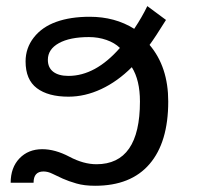

<svg xmlns="http://www.w3.org/2000/svg" viewBox="-20 -593 640 623"><path d="M271 -538.6Q353 -538.6 415.5 -499.5Q440.9 -537.6 458 -573.2L518.6 -528.3Q483.4 -471.7 465.3 -447.3Q525.9 -376 525.9 -263.7Q525.9 -131.3 465.3 -60.8Q404.8 9.8 288.6 9.8Q253.4 9.8 228 2.4Q202.6 -4.9 183.6 -13.4Q164.6 -22 149.9 -29.3Q135.3 -36.6 121.1 -36.6Q88.9 -36.6 88.9 0H14.6Q14.6 -49.3 43.2 -79.1Q71.8 -108.9 117.2 -108.9Q158.7 -108.9 205.1 -84.5Q251 -60.1 293 -60.1Q434.1 -60.1 434.1 -263.7Q434.1 -333 407.7 -375Q361.3 -328.6 308.6 -304Q255.9 -279.3 202.1 -279.3Q136.2 -279.3 99.6 -306.9Q63 -334.5 63 -393.6Q63 -437 89.6 -471.2Q116.2 -505.4 162.4 -522Q208.5 -538.6 271 -538.6ZM268.6 -472.7Q206.5 -472.7 170.9 -452.9Q135.3 -433.1 135.3 -398.9Q135.3 -373.5 152.8 -360.1Q170.4 -346.7 202.1 -346.7Q289.6 -346.7 369.1 -437.5Q352.1 -454.1 325.4 -463.4Q298.8 -472.7 268.6 -472.7Z"/></svg>

Font: Cousine
Style: Regular
Weight: 400
Monospace: yes
Designer: Steve Matteson
Foundry: Monotype Imaging Inc.
Version: Version 1.21